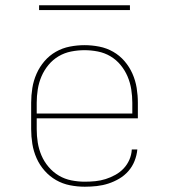

<svg xmlns="http://www.w3.org/2000/svg" viewBox="-20 -699 640 727"><path d="M301 8Q273 8 245 2.5Q217 -3 192.5 -17Q168 -31 149 -52.5Q130 -74 118.5 -100Q107 -126 102.5 -154Q98 -182 98 -210V-310Q98 -338 102.5 -366Q107 -394 118.5 -420Q130 -446 148.5 -467.5Q167 -489 191.5 -503Q216 -517 244 -522.5Q272 -528 300 -528Q328 -528 356 -522.5Q384 -517 408.5 -503Q433 -489 451.5 -467.5Q470 -446 481.5 -420Q493 -394 497.5 -366Q502 -338 502 -310V-251H119V-210Q119 -184 123 -159Q127 -134 137 -110.5Q147 -87 164 -67Q181 -47 203 -34Q225 -21 250.5 -16Q276 -11 301 -11Q321 -11 341 -13Q361 -15 380 -21Q399 -27 417 -37Q435 -47 448.5 -61.5Q462 -76 470 -94.5Q478 -113 479 -133H500Q498 -111 489.5 -89.5Q481 -68 466 -51Q451 -34 431.5 -22.5Q412 -11 390.5 -4Q369 3 346.5 5.5Q324 8 301 8ZM119 -269H481V-310Q481 -335 477 -360.5Q473 -386 463 -409.5Q453 -433 436.5 -453Q420 -473 398 -486Q376 -499 350.5 -504Q325 -509 300 -509Q275 -509 249.5 -504Q224 -499 202 -486Q180 -473 163.5 -453Q147 -433 137 -409.5Q127 -386 123 -360.5Q119 -335 119 -310ZM472 -661H128V-679H472Z"/></svg>

Font: Iosevka Etoile Thin
Style: Regular
Weight: 100
Designer: Belleve Invis
Foundry: Belleve Invis
Version: Version 22.1.2; ttfautohint (v1.8.4)